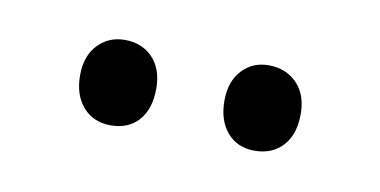

<svg xmlns="http://www.w3.org/2000/svg" viewBox="-28 -800 340 172"><g transform="rotate(10 142.0 -714.0)"><path d="M111.3 -715.3Q111.3 -732.9 101.6 -743.2Q91.8 -753.4 76.2 -753.4Q61.5 -753.4 51.8 -743.2Q42 -732.9 42 -715.3Q42 -697.3 51.5 -686.5Q61 -675.8 76.7 -675.8Q92.8 -675.8 102.1 -686.3Q111.3 -696.8 111.3 -715.3ZM242.7 -715.3Q242.7 -732.9 232.7 -743.2Q222.7 -753.4 207 -753.4Q192.4 -753.4 182.9 -743.2Q173.3 -732.9 173.3 -715.3Q173.3 -697.3 182.6 -686.5Q191.9 -675.8 207.5 -675.8Q223.6 -675.8 233.2 -686.3Q242.7 -696.8 242.7 -715.3Z"/></g></svg>

Font: Neuton Light
Style: Regular
Weight: 300
Designer: Brian M Zick
Foundry: Brian M Zick
Version: Version 1.560